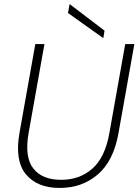

<svg xmlns="http://www.w3.org/2000/svg" viewBox="-20 -919 685 946"><path d="M76 -264 154 -702H199L121 -264Q100 -145 144 -89Q188 -33 281 -33Q373 -33 435.5 -88.5Q498 -144 519 -264L597 -702H642L564 -264Q540 -127 462.5 -60Q385 7 274 7Q163 7 107.5 -60.5Q52 -128 76 -264ZM315 -855 323 -899 495 -768 489 -731Z"/></svg>

Font: Poppins ExtraLight
Style: Italic
Weight: 275
Italic angle: -10°
Designer: Ninad Kale (Devanagari), Jonny Pinhorn (Latin)
Foundry: Indian Type Foundry
Version: Version 3.200;PS 1.000;hotconv 16.6.54;makeotf.lib2.5.65590